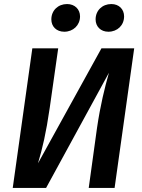

<svg xmlns="http://www.w3.org/2000/svg" viewBox="-20 -930 704 950"><path d="M298 -773C342 -773 376 -805 376 -849C376 -884 350 -910 312 -910C267 -910 234 -878 234 -834C234 -799 259 -773 298 -773ZM516 -773C561 -773 594 -805 594 -849C594 -884 569 -910 531 -910C486 -910 453 -878 453 -834C453 -799 478 -773 516 -773ZM644 -691H482L168 -122C190 -196 208 -271 226 -396L268 -691H140L43 0H208L519 -570C498 -495 477 -412 460 -297L419 0H547Z"/></svg>

Font: Fira Sans Medium
Style: Italic
Weight: 500
Italic angle: -8°
Designer: bBox Type GmbH & Carrois Corporate GbR & Edenspiekermann AG
Foundry: bBox Type GmbH & Carrois Corporate GbR & Edenspiekermann AG
Version: Version 4.301;PS 004.301;hotconv 1.0.88;makeotf.lib2.5.64775